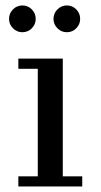

<svg xmlns="http://www.w3.org/2000/svg" viewBox="-20 -671 362 691"><path d="M172.5 -603Q172.5 -623 186.7 -637.2Q200.9 -651.4 220.5 -651.4Q240.5 -651.4 254.5 -637.2Q268.5 -623 268.5 -603Q268.5 -583.4 254.5 -569.2Q240.5 -555 220.5 -555Q200.9 -555 186.7 -569.2Q172.5 -583.4 172.5 -603ZM12.5 -603Q12.5 -623 26.7 -637.2Q40.9 -651.4 60.5 -651.4Q80.5 -651.4 94.5 -637.2Q108.5 -623 108.5 -603Q108.5 -583.4 94.5 -569.2Q80.5 -555 60.5 -555Q40.9 -555 26.7 -569.2Q12.5 -583.4 12.5 -603ZM46 -36.5H116V-423.5H46V-460H206V-36.5H276V0H46Z"/></svg>

Font: Bodoni* 06pt
Style: Regular
Weight: 400
Version: Version 2.3